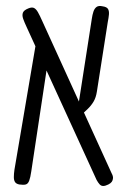

<svg xmlns="http://www.w3.org/2000/svg" viewBox="-20 -600 430 638"><path d="M340 13Q330 18 323 18Q316 18 311 12.5Q306 7 301 -2L69 -509Q61 -526 57 -537.5Q53 -549 56 -557.5Q59 -566 74 -572Q86 -577 93 -573.5Q100 -570 106 -559.5Q112 -549 120 -531L351 -24Q356 -15 355.5 -8Q355 -1 351.5 4Q348 9 340 13ZM44 13Q34 11 30 5Q26 -1 26 -11.5Q26 -22 28 -36L98 -448L145 -435L84 -31Q81 -10 77 0.5Q73 11 65.5 13Q58 15 44 13ZM245 -213 236 -222 285 -537Q287 -551 290.5 -561.5Q294 -572 301 -577Q308 -582 321 -579Q335 -577 339 -570Q343 -563 342 -552Q341 -541 338 -526L302 -296Q299 -276 291 -262.5Q283 -249 271.5 -238Q260 -227 245 -213Z"/></svg>

Font: Fredoka Condensed Light
Style: Regular
Weight: 300
Width: 3
Designer: Ben Nathan
Foundry: Milena B. Brandão, Ben Nathan
Version: Version 2.001